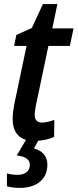

<svg xmlns="http://www.w3.org/2000/svg" viewBox="-20 -680 380 940"><path d="M77 240C160 240 212 197 212 126C212 81 183 56 146 47L167 9C195 7 225 0 245 -10L246 -93C224 -85 203 -80 186 -80C161 -80 149 -94 150 -120C150 -132 153 -149 156 -165L217 -455H322L340 -541H236L261 -660H190L136 -543L60 -509L49 -455H110L50 -170C45 -143 42 -119 42 -100C41 -42 65 -8 107 5L62 81C105 86 126 101 126 127C126 158 104 176 65 176C46 176 27 173 14 169V232C31 237 53 240 77 240Z"/></svg>

Font: Noto Sans Display SemiCondensed Medium
Style: Italic
Weight: 500
Width: 4
Italic angle: -12°
Designer: Monotype Design Team
Foundry: Monotype Imaging Inc.
Version: Version 1.900